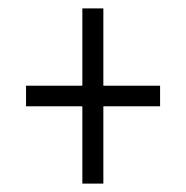

<svg xmlns="http://www.w3.org/2000/svg" viewBox="-20 -526 442 457"><path d="M176 -89V-273H42V-322H176V-506H226V-322H361V-273H226V-89Z"/></svg>

Font: Georama Condensed Light
Style: Regular
Weight: 300
Width: 3
Designer: Jean-Baptiste Levee
Foundry: Production Type
Version: Version 1.000